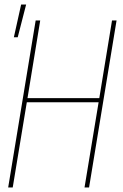

<svg xmlns="http://www.w3.org/2000/svg" viewBox="-20 -825 540 845"><path d="M16 0 137 -735H157L101 -393H417L473 -735H493L372 0H352L414 -375H98L36 0ZM41 -661 73 -805H95L58 -661Z"/></svg>

Font: Iosevka Thin Oblique
Style: Regular
Weight: 100
Italic angle: -9°
Monospace: yes
Designer: Belleve Invis
Foundry: Belleve Invis
Version: Version 32.5.0; ttfautohint (v1.8.4)